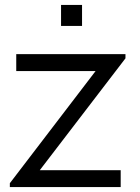

<svg xmlns="http://www.w3.org/2000/svg" viewBox="-20 -760 570 780"><path d="M228 -654.7V-740H313.3V-654.7ZM20 0V-15.7L368.3 -471.3H46V-540H489.7V-523L141.7 -68.7H470.3V0Z"/></svg>

Font: Manrope ExtraLight
Style: Regular
Weight: 200
Designer: Mikhail Sharanda
Foundry: Mikhail Sharanda
Version: Version 4.505